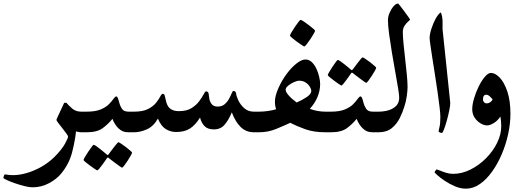

<svg xmlns="http://www.w3.org/2000/svg" viewBox="-87 -764 3003 1109"><path d="M443.8 -59.6Q443.8 -49.3 441.7 -35.4Q439.5 -21.5 431.6 -10.7Q423.8 0 406.7 0H381.8Q377 0 368.2 -1.2Q359.4 -2.4 352.1 -5.4Q346.2 51.3 329.1 117.2Q312 183.1 266.1 238.8Q240.7 270 196.5 293.9Q152.3 317.9 101.1 317.9Q82 317.9 53.7 310.8Q25.4 303.7 -2.4 293.9Q-30.3 284.2 -48.8 275.4Q-67.4 266.6 -67.4 263.7Q-67.4 259.8 -64.5 251.5Q-61.5 243.2 -58.1 243.2Q-56.2 243.2 -43.2 245.4Q-30.3 247.6 -9.3 247.6Q23.9 247.6 65.2 236.1Q106.4 224.6 148.9 201.2Q191.4 177.7 228 142.1Q271.5 97.7 288.8 65.4Q306.2 33.2 306.2 24.9Q306.2 20.5 295.9 6.6Q285.6 -7.3 272.5 -24.2Q259.3 -41 249 -54.4Q238.8 -67.9 238.8 -71.8Q238.8 -73.2 245.1 -87.2Q251.5 -101.1 260 -119.1Q268.6 -137.2 275.4 -152.1Q282.2 -167 283.7 -170.4H296.4Q309.1 -155.3 329.8 -137.2Q350.6 -119.1 381.8 -119.1H406.7Q423.8 -119.1 431.6 -108.6Q439.5 -98.1 441.7 -84.2Q443.8 -70.3 443.8 -59.6Z M717.8 -60.5Q717.8 -33.7 711.9 -16.8Q706.1 0 680.7 0H654.8Q635.7 0 622.8 -5.4Q609.9 -10.7 598.1 -22Q588.4 -30.8 578.4 -45.9Q568.4 -61 562.5 -77.6Q538.6 -47.9 506.3 -23.9Q474.1 0 414.6 0H390.1Q364.7 0 358.9 -16.1Q353 -32.2 353 -60.5Q353 -86.4 358.9 -102.8Q364.7 -119.1 390.1 -119.1H414.6Q464.8 -119.1 495.6 -132.3Q526.4 -145.5 543.2 -163.1Q560.1 -180.7 569.1 -193.8Q578.1 -207 585 -207Q589.4 -207 593 -199.2Q596.7 -191.4 602.1 -169.9Q606 -153.3 616.9 -136.2Q627.9 -119.1 654.8 -119.1H680.7Q706.1 -119.1 711.9 -103.3Q717.8 -87.4 717.8 -60.5ZM675.8 117.7Q675.8 121.1 668.2 134.8Q660.6 148.4 650.1 164.6Q639.6 180.7 630.4 192.6Q621.1 204.6 618.2 204.6Q616.2 204.6 604.7 196.5Q593.3 188.5 578.9 177.7Q564.5 167 553.7 158.7Q543 150.4 542 149.4Q538.1 146 535.2 146Q532.7 146 529.8 150.9Q529.3 151.9 522 162.4Q514.6 172.9 504.9 186.3Q495.1 199.7 486.6 210Q478 220.2 474.6 220.2Q472.7 220.2 460.4 211.9Q448.2 203.6 433.1 192.6Q418 181.6 406.7 172.1Q395.5 162.6 395.5 160.2Q395.5 156.7 403.6 142.8Q411.6 128.9 422.6 112.5Q433.6 96.2 442.6 84.2Q451.7 72.3 453.6 72.3Q458 72.3 469.5 80.3Q481 88.4 494.1 98.9Q507.3 109.4 517.1 117.7Q526.9 126 527.8 127Q532.7 131.3 534.7 131.3Q538.1 131.3 542.5 124.5Q543 123.5 550.5 113.3Q558.1 103 568.1 90.1Q578.1 77.1 586.4 67.4Q594.7 57.6 596.7 57.6Q600.1 57.6 612.5 65.7Q625 73.7 639.6 85Q654.3 96.2 665 105.7Q675.8 115.2 675.8 117.7Z M1437 -55.7Q1437 -45.4 1436 -32.2Q1435.1 -19 1428.2 -9.5Q1421.4 0 1404.8 0H1379.4Q1333.5 0 1302.5 -31Q1271.5 -62 1252 -115.2Q1233.4 -70.3 1210.2 -43.5Q1187 -16.6 1148.4 -16.6Q1112.8 -16.6 1094.5 -35.4Q1076.2 -54.2 1068.4 -85Q1042.5 -43 1011.2 -22.2Q980 -1.5 930.2 -1.5Q897.9 -1.5 870.4 -18.6Q842.8 -35.6 825.2 -79.1Q799.8 -34.2 761.5 -17.1Q723.1 0 688 0H663.6Q647 0 638.9 -9.5Q630.9 -19 628.7 -32.2Q626.5 -45.4 626.5 -55.7Q626.5 -65.9 628.7 -81.1Q630.9 -96.2 638.9 -107.7Q647 -119.1 663.6 -119.1H688Q738.3 -119.1 768.3 -134.5Q798.3 -149.9 814.5 -170.4Q830.6 -190.9 838.6 -206.5Q846.7 -222.2 853 -222.2Q861.3 -222.2 864.5 -211.9Q867.7 -201.7 870.4 -186.8Q873 -171.9 879.9 -157Q886.7 -142.1 902.6 -132.1Q918.5 -122.1 947.8 -122.1Q990.7 -122.1 1018.6 -139.2Q1046.4 -156.2 1063.2 -179Q1080.1 -201.7 1089.1 -219Q1098.1 -236.3 1102.5 -236.3Q1118.2 -236.3 1118.7 -217.8Q1119.1 -209 1122.3 -192.4Q1125.5 -175.8 1136.2 -162.1Q1147 -148.4 1170.4 -148.4Q1194.8 -148.4 1210.7 -162.1Q1226.6 -175.8 1236.1 -193.6Q1245.6 -211.4 1251.2 -225.1Q1256.8 -238.8 1260.7 -238.8Q1274.9 -238.8 1276.9 -223.1Q1278.3 -208 1290 -183.3Q1301.8 -158.7 1324 -138.9Q1346.2 -119.1 1379.4 -119.1H1404.8Q1421.4 -119.1 1428.2 -107.7Q1435.1 -96.2 1436 -81.1Q1437 -65.9 1437 -55.7Z M1854 -59.6Q1854 -49.3 1851.8 -35.4Q1849.6 -21.5 1841.6 -10.7Q1833.5 0 1816.9 0H1792Q1724.6 0 1674.8 -18.1Q1625 -36.1 1589.4 -54.7Q1552.2 -37.1 1506.6 -18.6Q1460.9 0 1409.2 0H1384.8Q1368.2 0 1360.1 -10.7Q1352.1 -21.5 1349.9 -35.4Q1347.7 -49.3 1347.7 -59.6Q1347.7 -70.3 1349.9 -84.2Q1352.1 -98.1 1360.1 -108.6Q1368.2 -119.1 1384.8 -119.1H1409.2Q1434.1 -119.1 1461.7 -123Q1489.3 -127 1508.3 -133.3Q1501 -149.4 1501 -177.7Q1501 -209.5 1521 -254.9Q1541 -300.3 1570.8 -339.8Q1597.2 -375 1626.2 -397.7Q1655.3 -420.4 1677.2 -420.4Q1698.2 -420.4 1714.4 -404.8Q1730.5 -389.2 1741 -366.2Q1751.5 -343.3 1756.8 -319.3Q1762.2 -295.4 1762.2 -278.8Q1762.2 -242.2 1747.6 -205.6Q1732.9 -168.9 1702.6 -135.3Q1724.1 -127.4 1746.3 -123.3Q1768.6 -119.1 1792 -119.1H1816.9Q1833.5 -119.1 1841.6 -108.6Q1849.6 -98.1 1851.8 -84.2Q1854 -70.3 1854 -59.6ZM1710.9 -238.8Q1710.9 -249.5 1702.4 -263.4Q1693.8 -277.3 1678.2 -287.6Q1662.6 -297.9 1641.1 -297.9Q1629.4 -297.9 1610.8 -289.6Q1592.3 -281.2 1577.6 -269.3Q1563 -257.3 1563 -246.6Q1563 -235.4 1573.5 -221.4Q1584 -207.5 1598.9 -194.3Q1613.8 -181.2 1626.5 -171.9Q1660.2 -186.5 1685.5 -203.9Q1710.9 -221.2 1710.9 -238.8ZM1732.9 -586.4Q1732.9 -583 1724.9 -568.8Q1716.8 -554.7 1705.6 -537.8Q1694.3 -521 1684.3 -508.3Q1674.3 -495.6 1670.4 -495.6Q1668.5 -495.6 1655.8 -503.9Q1643.1 -512.2 1627.2 -523.7Q1611.3 -535.2 1599.6 -545.2Q1587.9 -555.2 1587.9 -558.1Q1587.9 -562 1595.9 -576.2Q1604 -590.3 1615.5 -607.4Q1627 -624.5 1636.7 -637Q1646.5 -649.4 1649.4 -649.4Q1652.8 -649.4 1666 -640.9Q1679.2 -632.3 1694.6 -620.6Q1710 -608.9 1721.4 -599.1Q1732.9 -589.4 1732.9 -586.4Z M2128.4 -60.5Q2128.4 -33.7 2122.6 -16.8Q2116.7 0 2091.3 0H2065.4Q2046.4 0 2033.4 -5.4Q2020.5 -10.7 2008.8 -22Q1999 -30.8 1989 -45.9Q1979 -61 1973.1 -77.6Q1949.2 -47.9 1917 -23.9Q1884.8 0 1825.2 0H1800.8Q1775.4 0 1769.5 -16.1Q1763.7 -32.2 1763.7 -60.5Q1763.7 -86.4 1769.5 -102.8Q1775.4 -119.1 1800.8 -119.1H1825.2Q1875.5 -119.1 1906.2 -132.3Q1937 -145.5 1953.9 -163.1Q1970.7 -180.7 1979.7 -193.8Q1988.8 -207 1995.6 -207Q2000 -207 2003.7 -199.2Q2007.3 -191.4 2012.7 -169.9Q2016.6 -153.3 2027.6 -136.2Q2038.6 -119.1 2065.4 -119.1H2091.3Q2116.7 -119.1 2122.6 -103.3Q2128.4 -87.4 2128.4 -60.5ZM2085.9 -372.6Q2085.9 -369.1 2078.4 -355.5Q2070.8 -341.8 2060.3 -325.7Q2049.8 -309.6 2040.8 -297.6Q2031.7 -285.6 2028.3 -285.6Q2026.4 -285.6 2014.9 -293.7Q2003.4 -301.8 1989.3 -312.5Q1975.1 -323.2 1964.1 -331.5Q1953.1 -339.8 1952.6 -340.8Q1948.2 -344.2 1945.3 -344.2Q1942.9 -344.2 1939.9 -339.4Q1939.5 -338.4 1932.1 -327.9Q1924.8 -317.4 1915 -304Q1905.3 -290.5 1896.7 -280.3Q1888.2 -270 1885.3 -270Q1882.8 -270 1870.6 -278.3Q1858.4 -286.6 1843.5 -297.6Q1828.6 -308.6 1817.4 -318.1Q1806.2 -327.6 1806.2 -330.1Q1806.2 -333.5 1814.2 -347.4Q1822.3 -361.3 1833 -377.7Q1843.8 -394 1852.8 -406Q1861.8 -418 1864.3 -418Q1868.2 -418 1879.6 -409.9Q1891.1 -401.9 1904.3 -391.4Q1917.5 -380.9 1927.2 -372.6Q1937 -364.3 1938 -363.3Q1942.9 -358.9 1944.8 -358.9Q1948.2 -358.9 1952.6 -365.7Q1953.6 -366.7 1961.2 -377Q1968.8 -387.2 1978.5 -400.1Q1988.3 -413.1 1996.6 -422.9Q2004.9 -432.6 2006.8 -432.6Q2010.3 -432.6 2022.7 -424.6Q2035.2 -416.5 2049.8 -405.3Q2064.5 -394 2075.2 -384.5Q2085.9 -375 2085.9 -372.6Z M2267.1 -261.2Q2267.1 -242.2 2262.7 -209.7Q2258.3 -177.2 2248 -146.5Q2238.8 -116.2 2222.2 -82.3Q2205.6 -48.3 2176.3 -24.2Q2147 0 2099.6 0H2074.2Q2048.8 0 2043 -16.4Q2037.1 -32.7 2037.1 -59.6Q2037.1 -82 2043 -100.6Q2048.8 -119.1 2074.2 -119.1H2099.6Q2130.4 -119.1 2157.5 -127.2Q2184.6 -135.3 2201.7 -153.1Q2218.8 -170.9 2218.8 -199.7Q2218.8 -215.3 2212.2 -255.9Q2205.6 -296.4 2195.8 -350.3Q2186 -404.3 2176.5 -461.4Q2167 -518.6 2160.4 -568.1Q2153.8 -617.7 2153.8 -647.9Q2153.8 -668 2163.3 -690.2Q2172.9 -712.4 2186.5 -728Q2200.2 -743.7 2212.9 -743.7Q2213.9 -743.7 2224.4 -730.2Q2234.9 -716.8 2248 -699Q2261.2 -681.2 2271.5 -666.7Q2281.7 -652.3 2281.7 -650.9Q2281.7 -648.9 2271.2 -640.1Q2260.7 -631.3 2250.2 -616Q2239.7 -600.6 2239.7 -579.1Q2239.7 -552.2 2243.9 -510.3Q2248 -468.3 2253.4 -421.6Q2258.8 -375 2262.9 -332.3Q2267.1 -289.6 2267.1 -261.2Z M2513.7 -169.9Q2513.7 -153.8 2507.8 -125.2Q2502 -96.7 2493.7 -66.9Q2485.4 -37.1 2477.5 -16.6Q2469.7 3.9 2465.3 3.9Q2459 3.9 2452.6 0.7Q2446.3 -2.4 2446.3 -7.3Q2446.3 -11.2 2451.4 -30Q2456.5 -48.8 2456.5 -88.4Q2456.5 -107.9 2451.9 -146Q2447.3 -184.1 2440.4 -232.4Q2433.6 -280.8 2425.5 -331.5Q2417.5 -382.3 2410.4 -427.5Q2403.3 -472.7 2398.9 -504.2Q2394.5 -535.6 2394.5 -544.9Q2394.5 -565.4 2404.3 -596.4Q2414.1 -627.4 2428.7 -654.8Q2443.4 -682.1 2458.5 -692.4Q2463.9 -684.1 2466.6 -667.7Q2469.2 -651.4 2469.2 -641.1V-595.7Z M2861.3 -106.4Q2861.3 -49.8 2848.1 10.5Q2835 70.8 2811 127Q2787.1 183.1 2754.9 228Q2722.7 272.9 2684.3 299.3Q2646 325.7 2604 325.7Q2572.3 325.7 2540.5 312Q2508.8 298.3 2482.2 280.5Q2455.6 262.7 2439.5 248Q2423.3 233.4 2423.3 231.4Q2423.3 228.5 2428.5 221.4Q2433.6 214.4 2435.5 214.4Q2438 214.4 2452.9 220.7Q2467.8 227.1 2488.5 233.6Q2509.3 240.2 2529.8 240.2Q2580.6 240.2 2630.1 215.6Q2679.7 190.9 2720 150.4Q2760.3 109.9 2784.2 61.5Q2808.1 13.2 2808.1 -34.7Q2808.1 -66.9 2803.2 -91.3Q2789.1 -68.4 2766.4 -54Q2743.7 -39.6 2726.1 -39.6Q2709 -39.6 2689 -51.3Q2668.9 -63 2654.8 -84Q2640.6 -105 2640.6 -133.3Q2640.6 -159.2 2650.9 -194.6Q2661.1 -230 2677.7 -263.9Q2694.3 -297.9 2713.4 -320.3Q2732.4 -342.8 2749 -342.8Q2773.4 -342.8 2799.6 -315.4Q2825.7 -288.1 2843.5 -235.1Q2861.3 -182.1 2861.3 -106.4ZM2758.3 -189.5Q2751.5 -198.7 2741.5 -207.8Q2731.4 -216.8 2721.2 -216.8Q2702.6 -216.8 2702.6 -188Q2702.6 -180.7 2708.7 -173.8Q2714.8 -167 2724.1 -167Q2735.4 -167 2744.9 -173.8Q2754.4 -180.7 2758.3 -189.5Z"/></svg>

Font: Scheherazade New SemiBold
Style: Regular
Weight: 600
Designer: SIL International
Foundry: SIL International
Version: Version 4.000